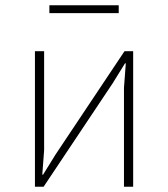

<svg xmlns="http://www.w3.org/2000/svg" viewBox="-20 -711 640 731"><path d="M113 -516H148V-139L141 -46H144L191 -122L454 -516H487V0H452V-377L459 -470H456L409 -394L146 0H113ZM168 -691H432V-661H168Z"/></svg>

Font: IBM Plex Mono ExtraLight
Style: Regular
Weight: 200
Monospace: yes
Designer: Mike Abbink, Paul van der Laan, Pieter van Rosmalen
Foundry: Bold Monday
Version: Version 2.3